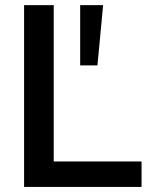

<svg xmlns="http://www.w3.org/2000/svg" viewBox="-20 -739 598 759"><path d="M539.6 0V-100.6H192.4V-718.8H75.2V0ZM365.2 -480.5 387.7 -718.8H296.9V-480.5Z"/></svg>

Font: Winston Medium
Style: Regular
Weight: 500
Designer: Vernon Adams, Kim Jin-seong, David Berlow, Cristiano Sobral
Foundry: The Winston Project Authors
Version: Version 3.004